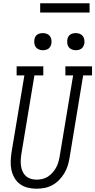

<svg xmlns="http://www.w3.org/2000/svg" viewBox="-20 -1138 579 1166"><path d="M201 8Q174 8 148 1.5Q122 -5 101.5 -20Q81 -35 68 -57.5Q55 -80 49.5 -105.5Q44 -131 45 -158Q46 -185 50 -213L128 -680H81V-735H243V-680H189L110 -204Q107 -185 106 -166.5Q105 -148 107.5 -130.5Q110 -113 117 -97Q124 -81 136.5 -69.5Q149 -58 166 -52.5Q183 -47 202 -47Q219 -47 237 -51Q255 -55 270.5 -65Q286 -75 298.5 -89Q311 -103 320 -119Q329 -135 334 -152Q339 -169 342 -186L424 -680H377V-735H539V-680H485L402 -177Q398 -153 390.5 -129.5Q383 -106 369.5 -84Q356 -62 337.5 -43.5Q319 -25 296.5 -13Q274 -1 249.5 3.5Q225 8 201 8ZM440 -833Q428 -833 416.5 -837.5Q405 -842 398 -851Q391 -860 389 -872.5Q387 -885 389 -898Q390 -906 394.5 -914.5Q399 -923 406.5 -928Q414 -933 423 -935Q432 -937 440 -937Q453 -937 464.5 -932.5Q476 -928 483 -919Q490 -910 492 -897.5Q494 -885 492 -872Q490 -864 485.5 -855.5Q481 -847 473.5 -842Q466 -837 457.5 -835Q449 -833 440 -833ZM240 -833Q228 -833 216.5 -837.5Q205 -842 198 -851Q191 -860 189 -872.5Q187 -885 189 -898Q190 -906 194.5 -914.5Q199 -923 206.5 -928Q214 -933 223 -935Q232 -937 240 -937Q253 -937 264.5 -932.5Q276 -928 283 -919Q290 -910 292 -897.5Q294 -885 292 -872Q290 -864 285.5 -855.5Q281 -847 273.5 -842Q266 -837 257.5 -835Q249 -833 240 -833ZM224 -1062V-1118H524V-1062Z"/></svg>

Font: Iosevka Curly Slab LtObl
Style: Regular
Weight: 300
Italic angle: -9°
Monospace: yes
Designer: Belleve Invis
Foundry: Belleve Invis
Version: Version 11.0.0; ttfautohint (v1.8.3)